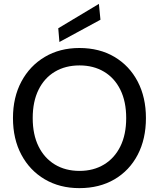

<svg xmlns="http://www.w3.org/2000/svg" viewBox="-20 -960 821 992"><path d="M390 12Q289 12 211.5 -33.5Q134 -79 90.5 -160.5Q47 -242 47 -350Q47 -457 90.5 -538.5Q134 -620 211.5 -666Q289 -712 390 -712Q494 -712 571.5 -666Q649 -620 691.5 -538.5Q734 -457 734 -350Q734 -242 691.5 -160.5Q649 -79 571.5 -33.5Q494 12 390 12ZM391 -77Q463 -77 517.5 -110Q572 -143 602 -204Q632 -265 632 -350Q632 -435 602 -496Q572 -557 517.5 -589.5Q463 -622 391 -622Q318 -622 263.5 -589.5Q209 -557 179 -496Q149 -435 149 -350Q149 -265 179 -204Q209 -143 263.5 -110Q318 -77 391 -77ZM287 -743 281 -814 491 -940 499 -858Z"/></svg>

Font: DMSans_18ptMedium
Style: Regular
Weight: 500
Designer: Colophon Foundry, Jonny Pinhorn
Foundry: Colophon Foundry
Version: Version 4.004;gftools[0.9.30]